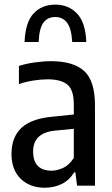

<svg xmlns="http://www.w3.org/2000/svg" viewBox="-20 -824 496 852"><path d="M178.5 9Q113 9 72 -30.5Q31 -70 31 -141Q31 -215 75 -256.5Q119 -298 216 -306.5L307.5 -316V-360Q307.5 -425 279.2 -448.5Q251 -472 191 -472Q164 -472 130.5 -467Q97 -462 64 -451V-531.5Q95 -541.5 134 -547Q173 -552.5 207 -552.5Q305 -552.5 353.2 -509.2Q401.5 -466 401.5 -355.5V0H322L314.5 -59H309Q287 -23.5 253.2 -7.2Q219.5 9 178.5 9ZM127 -152Q127 -108 148.5 -87.2Q170 -66.5 208.5 -66.5Q233 -66.5 259.5 -78.5Q286 -90.5 307.5 -123V-252.5L225 -244.5Q127 -235 127 -152ZM89 -637.5Q92.5 -725 129 -764.2Q165.5 -803.5 225.5 -803.5Q284 -803.5 321.8 -764Q359.5 -724.5 363 -637.5H300.5Q297 -698 277.5 -723.2Q258 -748.5 225.5 -748.5Q191 -748.5 172.5 -723.2Q154 -698 151.5 -637.5Z"/></svg>

Font: Encode Sans Cnd Md
Style: Regular
Weight: 500
Width: 3
Designer: Multiple Designers
Foundry: Impallari Type
Version: Version 3.002; ttfautohint (v1.8.3) -l 8 -r 50 -G 200 -x 14 